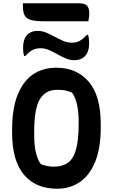

<svg xmlns="http://www.w3.org/2000/svg" viewBox="-20 -1134 690 1174"><path d="M324 -720Q449 -720 522.5 -634.5Q596 -549 596 -376V-354Q596 -229 562.5 -146Q529 -63 469 -21.5Q409 20 329 20Q199 20 126.5 -65.5Q54 -151 54 -323V-345Q54 -525 124.5 -622.5Q195 -720 324 -720ZM189 -313Q189 -240 200.5 -196.5Q212 -153 230 -130Q250 -123 268 -119Q286 -115 311 -115Q360 -115 393.5 -137.5Q427 -160 444 -217Q461 -274 461 -379V-393Q461 -511 420 -568Q396 -578 376.5 -581.5Q357 -585 331 -585Q258 -585 223.5 -527Q189 -469 189 -329ZM418 -873Q447 -873 467 -884Q487 -895 512 -921H518Q522 -911 523.5 -897.5Q525 -884 525 -873Q525 -848 521.5 -834.5Q518 -821 514 -812Q492 -766 434 -766Q407 -766 381.5 -777Q356 -788 330.5 -802.5Q305 -817 279.5 -828Q254 -839 228 -839Q199 -839 178.5 -828Q158 -817 134 -791H128Q124 -802 122.5 -815.5Q121 -829 121 -839Q121 -861 124 -874.5Q127 -888 131 -898Q141 -920 160.5 -932.5Q180 -945 211 -945Q238 -945 264 -934Q290 -923 315.5 -909Q341 -895 366.5 -884Q392 -873 418 -873ZM120 -1114H460Q498 -1114 512 -1099.5Q526 -1085 526 -1050Q526 -1038 524 -1025.5Q522 -1013 520 -1004H248Q195 -1004 167.5 -1012.5Q140 -1021 130 -1041.5Q120 -1062 120 -1096Z"/></svg>

Font: Recursive Sn Csl St
Style: Bold
Weight: 700
Version: Version 1.079;hotconv 1.0.112;makeotfexe 2.5.65598; ttfautoh